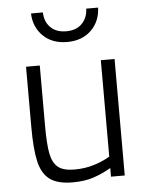

<svg xmlns="http://www.w3.org/2000/svg" viewBox="-53 -768 630 821"><g transform="rotate(-5 262.5 -357.5)"><path d="M70 -240V-500H129V-241Q129 -162 137 -121.5Q145 -81 168 -62.5Q191 -44 239 -44Q284 -44 323.5 -56.5Q363 -69 391 -86V-500H450V0H391V-37Q353 -15 315 -2.5Q277 10 226 10Q162 10 128.5 -14.5Q95 -39 82.5 -92Q70 -145 70 -240ZM111 -725H162Q163 -685 187.5 -660.5Q212 -636 255 -636Q298 -636 322.5 -661Q347 -686 348 -725H399Q397 -666 358 -628Q319 -590 255 -590Q191 -590 152 -628Q113 -666 111 -725Z"/></g></svg>

Font: Cairo Light
Style: Regular
Weight: 300
Designer: Mohamed Gaber, Accademia di Belle Arti di Urbino and others
Foundry: Kief Type Foundry, Accademia di Belle Arti di Urbino and others
Version: Version 3.011